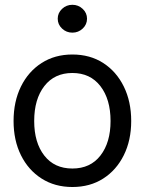

<svg xmlns="http://www.w3.org/2000/svg" viewBox="-20 -749 589 781"><path d="M274.4 11.7Q203.1 11.7 149.2 -22.7Q95.2 -57.1 65.2 -117.7Q35.2 -178.2 35.2 -256.8Q35.2 -335.9 65.2 -397Q95.2 -458 149.2 -492.7Q203.1 -527.3 274.4 -527.3Q346.2 -527.3 399.9 -492.7Q453.6 -458 483.6 -397Q513.7 -335.9 513.7 -256.8Q513.7 -178.2 483.6 -117.7Q453.6 -57.1 399.9 -22.7Q346.2 11.7 274.4 11.7ZM274.4 -63.5Q347.7 -63.5 388.7 -116.5Q429.7 -169.4 429.7 -256.8Q429.7 -345.2 388.4 -398.7Q347.2 -452.1 274.4 -452.1Q201.7 -452.1 160.4 -398.9Q119.1 -345.7 119.1 -256.8Q119.1 -168.9 160.2 -116.2Q201.2 -63.5 274.4 -63.5ZM274.4 -616.2Q250 -616.2 232.4 -632.8Q214.8 -649.4 214.8 -672.9Q214.8 -696.3 232.4 -712.9Q250 -729.5 274.4 -729.5Q298.8 -729.5 316.4 -712.9Q334 -696.3 334 -672.9Q334 -649.4 316.4 -632.8Q298.8 -616.2 274.4 -616.2Z"/></svg>

Font: Inter Display
Style: Regular
Weight: 400
Designer: Rasmus Andersson
Foundry: rsms
Version: Version 4.000;git-37864ae